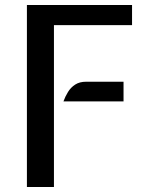

<svg xmlns="http://www.w3.org/2000/svg" viewBox="-20 -747 616 767"><path d="M87.5 0V-727H507.5V-646.5H195.5V0ZM233.5 -342Q240.5 -361.5 251.8 -379.8Q263 -398 280.5 -409.2Q298 -420.5 323.5 -420.5H473.5V-342Z"/></svg>

Font: Expletus Sans Medium
Style: Regular
Weight: 500
Version: Version 7.500